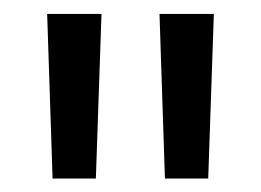

<svg xmlns="http://www.w3.org/2000/svg" viewBox="-20 -683 385 283"><path d="M129.6 -662.5 121.3 -419.8H57.5L49.5 -662.5ZM295.2 -662.5 286.9 -419.8H223.1L215.1 -662.5Z"/></svg>

Font: Anek Kannada Medium
Style: Regular
Weight: 500
Designer: Vaishnavi Murthy, Maithili Shingre (Kannada) & Yesha Goshar (Latin)
Foundry: Ek Type
Version: Version 1.003